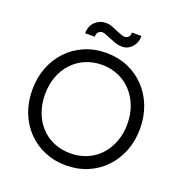

<svg xmlns="http://www.w3.org/2000/svg" viewBox="-153 -1008 1092 1151"><g transform="rotate(20 392.5 -432.5)"><path d="M49 -348Q49 -426 74.5 -491.5Q100 -557 146.5 -605.5Q193 -654 255.5 -680.5Q318 -707 392 -707Q467 -707 529.5 -680.5Q592 -654 638.5 -605.5Q685 -557 710.5 -491.5Q736 -426 736 -348Q736 -271 710.5 -205.5Q685 -140 638.5 -91.5Q592 -43 529.5 -16.5Q467 10 392 10Q318 10 255.5 -16.5Q193 -43 146.5 -91Q100 -139 74.5 -204.5Q49 -270 49 -348ZM655 -348Q655 -410 635.5 -461.5Q616 -513 581 -551Q546 -589 497.5 -610Q449 -631 392 -631Q335 -631 286.5 -610Q238 -589 203 -551Q168 -513 149 -461.5Q130 -410 130 -348Q130 -287 149 -235.5Q168 -184 203 -146Q238 -108 286.5 -87.5Q335 -67 392 -67Q449 -67 497.5 -87.5Q546 -108 581 -146Q616 -184 635.5 -235.5Q655 -287 655 -348ZM375 -799Q361 -805 349 -810Q337 -815 326 -815Q312 -815 302 -804.5Q292 -794 292 -774H231Q231 -821 260 -848Q289 -875 327 -875Q349 -875 369 -867.5Q389 -860 411 -850Q423 -845 436.5 -840Q450 -835 460 -835Q474 -835 484 -845Q494 -855 493 -874H554Q554 -846 542.5 -823.5Q531 -801 511 -787.5Q491 -774 464 -774Q442 -774 420 -782Q398 -790 375 -799Z"/></g></svg>

Font: Mach Light
Style: Regular
Weight: 300
Version: Version 1.002